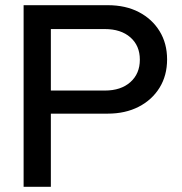

<svg xmlns="http://www.w3.org/2000/svg" viewBox="-20 -720 701 740"><path d="M71 0V-700H395Q464 -700 515 -673.5Q566 -647 595 -600Q624 -553 624 -491Q624 -429 595 -382Q566 -335 514.5 -308.5Q463 -282 395 -282H176V0ZM176 -371H384Q446 -371 482.5 -403.5Q519 -436 519 -490Q519 -544 482.5 -576Q446 -608 384 -608H176Z"/></svg>

Font: Red Hat Display Medium
Style: Regular
Weight: 500
Designer: Pentagram, MCKL
Foundry: Pentagram, MCKL
Version: Version 1.023